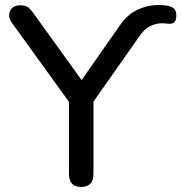

<svg xmlns="http://www.w3.org/2000/svg" viewBox="-20 -733 718 760"><path d="M301 7Q253 7 253 -45V-330L26 -644Q10 -667 20 -689.5Q30 -712 60 -712Q80 -712 90.5 -704.5Q101 -697 115 -677L303 -416L452 -629Q481 -673 521.5 -693Q562 -713 608 -713Q642 -713 660 -705Q678 -697 678 -671Q678 -637 649 -639Q645 -639 636 -640Q627 -641 622 -641Q598 -641 575 -630Q552 -619 533 -591L350 -331V-45Q350 7 301 7Z"/></svg>

Font: Chiron GoRound TC
Style: Regular
Weight: 400
Designer: Ryoko NISHIZUKA 西塚涼子 (kana, bopomofo & ideographs); Paul D. Hunt (Latin, Greek & Cyrillic); Sandoll Communications 산돌커뮤니
Foundry: Adobe
Version: Version 1.000;hotconv 1.1.1;makeotfexe 2.6.0